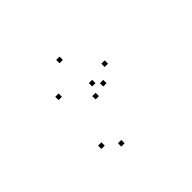

<svg xmlns="http://www.w3.org/2000/svg" viewBox="-99 -388 818 818"><g transform="rotate(-45 310.0 21.5)"><path d="M380.7 14.3V-5.7H360.7V14.3ZM347.5 -19.2V-39.2H327.5V-19.2ZM187.1 196.9V176.9H167.1V196.9ZM254.2 249.8V229.8H234.2V249.8ZM443.8 -40.1V-60.1H423.8V-40.1ZM319.2 -187.4V-207.4H299.2V-187.4ZM205.2 -79.2V-99.2H185.2V-79.2ZM318.8 30.2V10.2H298.8V30.2Z"/></g></svg>

Font: Monaspace Neon Dots Var
Style: Regular
Weight: 400
Designer: Riley Cran and the Lettermatic Team
Version: Version 1.100 (Monaspace Neon Dots)